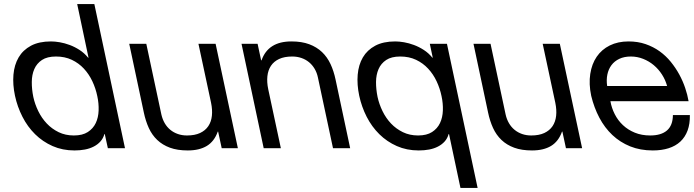

<svg xmlns="http://www.w3.org/2000/svg" viewBox="-20 -734 3437 951"><path d="M514.2 0 499 -69.8H497.1Q491.2 -48.8 477.5 -33.4Q463.9 -18.1 444.3 -8.1Q424.8 2 400.6 6.6Q376.5 11.2 349.1 11.2Q289.6 11.2 240.5 -10.5Q191.4 -32.2 153.8 -69.3Q116.2 -106.4 91.1 -155.8Q65.9 -205.1 54.2 -259.8Q42.5 -314.9 46.6 -364Q50.8 -413.1 72.3 -449.7Q93.8 -486.3 133.5 -507.6Q173.3 -528.8 232.4 -528.8Q252 -528.8 276.1 -524.7Q300.3 -520.5 325.2 -511.2Q350.1 -502 374 -486.6Q397.9 -471.2 416.5 -448.2H418.5L362.3 -713.9H447.3L599.1 0ZM145 -253.9Q152.8 -217.8 169.7 -183.3Q186.5 -148.9 211.7 -122.3Q236.8 -95.7 270.5 -79.3Q304.2 -63 345.7 -63Q388.7 -63 415 -80.1Q441.4 -97.2 454.3 -124.5Q467.3 -151.9 468.5 -187Q469.7 -222.2 461.9 -257.8Q454.1 -295.9 437.5 -331.3Q420.9 -366.7 395.5 -394Q370.1 -421.4 335.7 -437.7Q301.3 -454.1 257.3 -454.1Q213.9 -454.1 188 -437Q162.1 -419.9 149.9 -391.8Q137.7 -363.8 137.5 -327.9Q137.2 -292 145 -253.9Z M1078.1 0 1060.5 -82H1058.6Q1041.5 -33.7 1004.4 -11.2Q967.3 11.2 910.2 11.2Q858.9 11.2 821.8 -2.4Q784.7 -16.1 758.8 -40.8Q732.9 -65.4 717 -100.1Q701.2 -134.8 692.4 -176.8L620.1 -517.1H704.6L779.3 -167Q784.7 -143.1 795.9 -123.8Q807.1 -104.5 823.5 -91.1Q839.8 -77.6 860.8 -70.3Q881.8 -63 906.2 -63Q944.8 -63 970.9 -75.2Q997.1 -87.4 1011.7 -109.1Q1026.4 -130.9 1029.5 -160.4Q1032.7 -189.9 1025.4 -225.1L962.9 -517.1H1047.9L1158.2 0Z M1255.9 -517.1 1273.4 -435.1H1275.4Q1308.1 -528.8 1423.3 -528.8Q1474.6 -528.8 1511.7 -514.9Q1548.8 -501 1575 -476.1Q1601.1 -451.2 1617.2 -416.5Q1633.3 -381.8 1642.1 -339.8L1714.4 0H1629.4L1554.7 -350.1Q1549.8 -374 1538.3 -393.3Q1526.9 -412.6 1510.5 -426Q1494.1 -439.5 1472.9 -446.8Q1451.7 -454.1 1427.2 -454.1Q1388.7 -454.1 1362.5 -441.9Q1336.4 -429.7 1322 -408Q1307.6 -386.2 1304.4 -356.4Q1301.3 -326.7 1308.6 -292L1371.1 0H1286.1L1176.3 -517.1Z M2260.7 196.8 2204.1 -69.8H2202.1Q2196.3 -48.8 2182.6 -33.4Q2168.9 -18.1 2149.4 -8.1Q2129.9 2 2105.7 6.6Q2081.5 11.2 2054.2 11.2Q1994.6 11.2 1945.6 -10.5Q1896.5 -32.2 1858.9 -69.3Q1821.3 -106.4 1796.1 -155.8Q1771 -205.1 1759.3 -259.8Q1747.6 -314.9 1751.7 -364Q1755.9 -413.1 1777.3 -449.7Q1798.8 -486.3 1838.6 -507.6Q1878.4 -528.8 1937.5 -528.8Q1957 -528.8 1981.2 -524.7Q2005.4 -520.5 2030.3 -511.2Q2055.2 -502 2079.1 -486.6Q2103 -471.2 2121.6 -448.2H2123.5L2108.9 -517.1H2193.8L2345.7 196.8ZM1850.1 -253.9Q1857.9 -217.8 1874.8 -183.3Q1891.6 -148.9 1916.7 -122.3Q1941.9 -95.7 1975.6 -79.3Q2009.3 -63 2050.8 -63Q2093.8 -63 2120.1 -80.1Q2146.5 -97.2 2159.4 -124.5Q2172.4 -151.9 2173.6 -187Q2174.8 -222.2 2167 -257.8Q2159.2 -295.9 2142.6 -331.3Q2126 -366.7 2100.6 -394Q2075.2 -421.4 2040.8 -437.7Q2006.3 -454.1 1962.4 -454.1Q1918.9 -454.1 1893.1 -437Q1867.2 -419.9 1855 -391.8Q1842.8 -363.8 1842.5 -327.9Q1842.3 -292 1850.1 -253.9Z M2783.2 0 2765.6 -82H2763.7Q2746.6 -33.7 2709.5 -11.2Q2672.4 11.2 2615.2 11.2Q2564 11.2 2526.9 -2.4Q2489.7 -16.1 2463.9 -40.8Q2438 -65.4 2422.1 -100.1Q2406.2 -134.8 2397.5 -176.8L2325.2 -517.1H2409.7L2484.4 -167Q2489.7 -143.1 2501 -123.8Q2512.2 -104.5 2528.6 -91.1Q2544.9 -77.6 2565.9 -70.3Q2586.9 -63 2611.3 -63Q2649.9 -63 2676 -75.2Q2702.1 -87.4 2716.8 -109.1Q2731.4 -130.9 2734.6 -160.4Q2737.8 -189.9 2730.5 -225.1L2668 -517.1H2752.9L2863.3 0Z M3397 -164.1Q3397.9 -120.6 3385.7 -87.6Q3373.5 -54.7 3349.9 -32.7Q3326.2 -10.7 3291.7 0.2Q3257.3 11.2 3213.4 11.2Q3151.4 11.2 3101.3 -9Q3051.3 -29.3 3013.2 -65.2Q2975.1 -101.1 2948.7 -150.9Q2922.4 -200.7 2908.2 -259.8Q2896 -318.4 2903.6 -367.7Q2911.1 -417 2935.5 -452.9Q2960 -488.8 3000.2 -508.8Q3040.5 -528.8 3093.3 -528.8Q3139.2 -528.8 3177.5 -515.6Q3215.8 -502.4 3247.1 -480Q3278.3 -457.5 3302.5 -427.7Q3326.7 -397.9 3344.5 -365.2Q3362.3 -332.5 3373.8 -298.3Q3385.3 -264.2 3390.6 -232.9H3003.4Q3009.3 -199.2 3024.9 -168.5Q3040.5 -137.7 3065.4 -114.3Q3090.3 -90.8 3124.3 -76.9Q3158.2 -63 3200.7 -63Q3254.9 -63 3283.7 -87.9Q3312.5 -112.8 3313 -164.1ZM3284.2 -308.1Q3275.9 -338.4 3258.8 -365Q3241.7 -391.6 3218 -411.4Q3194.3 -431.2 3165.3 -442.6Q3136.2 -454.1 3104.5 -454.1Q3071.8 -454.1 3047.6 -442.6Q3023.4 -431.2 3008.5 -411.1Q2993.7 -391.1 2988.3 -364.7Q2982.9 -338.4 2987.3 -308.1Z"/></svg>

Font: XB Khoramshahr
Style: Oblique
Weight: 400
Italic angle: 12°
Designer: Behnam
Foundry: Irmug
Version: Version 8.005 2009